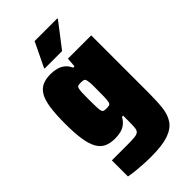

<svg xmlns="http://www.w3.org/2000/svg" viewBox="-276 -788 1072 1072"><g transform="rotate(-45 259.5 -252.5)"><path d="M239 206Q206 206 173.5 204Q141 202 114 199Q87 196 68 192V65Q88 65 108 65Q128 65 148 65Q168 65 188 65Q226 65 246.5 63Q267 61 276 53.5Q285 46 287 29Q289 12 289 -18V-67H280Q267 -44 250 -31Q233 -18 212 -13Q191 -8 167 -8Q129 -8 102.5 -20.5Q76 -33 59.5 -62.5Q43 -92 35.5 -141Q28 -190 28 -264Q28 -341 35.5 -390.5Q43 -440 60 -467.5Q77 -495 103 -506.5Q129 -518 166 -518Q190 -518 212 -512.5Q234 -507 252 -493Q270 -479 281 -454H292L296 -510H480V-56Q480 9 474.5 57.5Q469 106 446.5 139Q424 172 375 189Q326 206 239 206ZM254 -161Q271 -161 277.5 -165Q284 -169 286 -185Q288 -195 288.5 -214.5Q289 -234 289 -263Q289 -291 289 -309Q289 -327 287 -336Q285 -356 278 -360.5Q271 -365 254 -365Q240 -365 232.5 -363Q225 -361 222 -351.5Q219 -342 218 -321Q217 -300 217 -263Q217 -226 218 -205Q219 -184 222 -174.5Q225 -165 232.5 -163Q240 -161 254 -161ZM165 -563V-568L234 -711H413V-706L303 -563Z"/></g></svg>

Font: Saira SemiCondensed Black
Style: Regular
Weight: 900
Width: 4
Designer: Hector Gatti with collaboration of the Omnibus-Type team
Foundry: Omnibus-Type
Version: Version 1.101